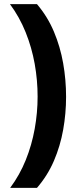

<svg xmlns="http://www.w3.org/2000/svg" viewBox="-20 -746 376 924"><path d="M298 -280Q298 -200 284 -121.5Q270 -43 239.5 28Q209 99 158 158H29Q75 96 104 24Q133 -48 147 -126Q161 -204 161 -281Q161 -360 147 -438.5Q133 -517 103.5 -590.5Q74 -664 28 -726H158Q209 -666 239.5 -593.5Q270 -521 284 -441.5Q298 -362 298 -280Z"/></svg>

Font: Noto Sans Lao UI
Style: Regular
Weight: 400
Designer: Monotype Design Team
Foundry: Monotype Imaging Inc.
Version: Version 2.000